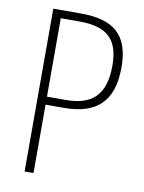

<svg xmlns="http://www.w3.org/2000/svg" viewBox="-82 -771 620 829"><g transform="rotate(10 228.5 -357.0)"><path d="M207 -714H84V0H123V-300H202C346 -300 418 -365 418 -516C418 -658 348 -714 207 -714ZM205 -679C323 -679 378 -634 378 -516C378 -384 318 -335 204 -335H123V-679Z"/></g></svg>

Font: Noto Sans Myanmar Condensed ExtraLight
Style: Regular
Weight: 200
Width: 3
Designer: Monotype Design Team
Foundry: Monotype Imaging Inc.
Version: Version 2.107